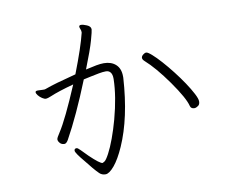

<svg xmlns="http://www.w3.org/2000/svg" viewBox="-83 -848 1166 985"><g transform="rotate(-10 500.0 -355.5)"><path d="M388 -736Q388 -731 391.5 -723.5Q395 -716 395 -708V-704Q378 -633 326 -499Q209 -469 167 -453Q159 -450 156 -450H148Q122 -451 122 -451Q109 -451 109 -444Q109 -437 117 -427Q125 -417 136.5 -409.5Q148 -402 156 -402Q164 -402 183 -410Q225 -428 306 -450Q234 -280 194 -219Q177 -194 177 -186Q177 -174 191 -162Q199 -157 209 -157Q219 -157 229 -174Q293 -289 364 -466Q378 -469 401 -474Q424 -479 445.5 -483Q467 -487 482.5 -487Q498 -487 506.5 -476Q515 -465 515 -444V-440Q513 -351 482 -236Q468 -185 452 -141.5Q436 -98 420 -68Q404 -38 395 -32.5Q386 -27 385 -27Q371 -27 320 -76Q299 -97 285.5 -111Q272 -125 266 -125Q254 -125 254 -113.5Q254 -102 296 -52Q313 -30 329.5 -10.5Q346 9 358.5 21Q371 33 390 33Q409 33 436 1Q463 -31 490 -92Q552 -232 565 -439V-446Q565 -487 541.5 -508.5Q518 -530 479 -530Q462 -530 440 -526Q423 -522 384 -514Q422 -610 435 -656.5Q448 -703 448 -711V-714Q447 -728 428 -736Q409 -744 398.5 -744Q388 -744 388 -736ZM920 -232Q927 -239 927 -252.5Q927 -266 913 -293Q899 -320 877 -353Q855 -386 828.5 -420Q802 -454 776.5 -482.5Q751 -511 731 -528.5Q711 -546 703 -546Q695 -546 686 -538.5Q677 -531 677 -522.5Q677 -514 687 -505Q739 -459 802 -370Q866 -279 876 -237Q880 -222 898 -222Q907 -222 920 -232Z"/></g></svg>

Font: LXGW WenKai Mono TC Light
Style: Regular
Weight: 300
Designer: LXGW / Fontworks Inc.
Foundry: LXGW / Fontworks Inc.
Version: Version 1.330